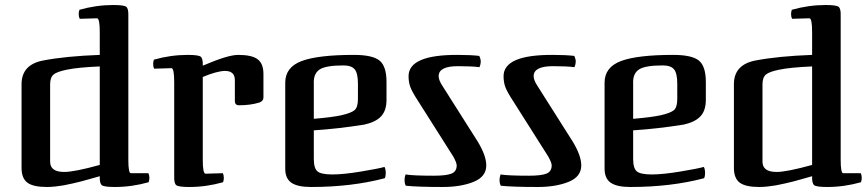

<svg xmlns="http://www.w3.org/2000/svg" viewBox="-20 -733 3463 766"><path d="M573 -6Q506 13 438 13Q396 13 386.5 6Q377 -1 378 -30Q367 -27 341 -19.5Q315 -12 303 -9Q291 -6 269.5 -1Q248 4 233.5 6.5Q219 9 201 11Q183 13 167 13Q112 13 89 -4.5Q66 -22 66 -63V-397Q66 -476 154 -492Q243 -509 378 -514V-605Q378 -660 367 -660L298 -658Q294 -666 294 -677Q294 -685 297 -694Q364 -713 432 -713Q474 -713 483.5 -706Q493 -699 492 -670V-95Q492 -42 502 -42H572Q576 -34 576 -23Q576 -15 573 -6ZM378 -75V-468Q289 -464 247 -455Q207 -447 193.5 -435.5Q180 -424 180 -396V-88Q180 -47 236 -47Q277 -47 378 -75Z M664 -461 595 -459Q591 -467 591 -478Q591 -486 594 -495Q661 -514 729 -514Q771 -514 780.5 -507Q790 -500 789 -471Q889 -514 930 -514Q985 -514 1008 -496.5Q1031 -479 1031 -438V-344Q1031 -330 1015 -324Q979 -313 934 -313Q917 -313 917 -330V-413Q917 -450 878 -450Q847 -450 789 -426V-95Q789 -40 800 -40L869 -42Q873 -34 873 -23Q873 -15 870 -6Q803 13 735 13Q693 13 683.5 6Q674 -1 675 -30V-406Q675 -461 664 -461Z M1514 -67Q1519 -58 1519 -42Q1519 -30 1515 -22Q1383 13 1221 13Q1167 13 1142.5 -4Q1118 -21 1118 -60V-403Q1118 -465 1183.5 -489.5Q1249 -514 1392 -514Q1466 -514 1494 -491.5Q1522 -469 1522 -406V-335Q1522 -292 1500.5 -269Q1479 -246 1434 -236Q1327 -219 1232 -213V-99Q1232 -61 1247 -49Q1262 -37 1306 -37Q1350 -37 1419.5 -48.5Q1489 -60 1514 -67ZM1232 -399V-259Q1304 -265 1341 -273Q1381 -282 1394.5 -293.5Q1408 -305 1408 -338V-399Q1408 -441 1395 -456.5Q1382 -472 1350 -472Q1278 -472 1254 -455Q1230 -438 1232 -399Z M1599 8Q1594 -1 1594 -15Q1594 -26 1598 -37Q1628 -32 1710 -32Q1761 -32 1781.5 -40.5Q1802 -49 1802 -73Q1802 -84 1788 -109L1648 -330Q1624 -367 1617 -386Q1610 -405 1610 -429Q1610 -515 1807 -514Q1857 -514 1892 -510Q1898 -498 1898 -487Q1898 -477 1893 -465Q1862 -469 1807 -469Q1730 -469 1730 -429Q1730 -413 1746 -389L1886 -168Q1920 -112 1920 -73Q1920 -28 1869.5 -7.5Q1819 13 1746 13Q1647 13 1599 8Z M1978 8Q1973 -1 1973 -15Q1973 -26 1977 -37Q2007 -32 2089 -32Q2140 -32 2160.5 -40.5Q2181 -49 2181 -73Q2181 -84 2167 -109L2027 -330Q2003 -367 1996 -386Q1989 -405 1989 -429Q1989 -515 2186 -514Q2236 -514 2271 -510Q2277 -498 2277 -487Q2277 -477 2272 -465Q2241 -469 2186 -469Q2109 -469 2109 -429Q2109 -413 2125 -389L2265 -168Q2299 -112 2299 -73Q2299 -28 2248.5 -7.5Q2198 13 2125 13Q2026 13 1978 8Z M2788 -67Q2793 -58 2793 -42Q2793 -30 2789 -22Q2657 13 2495 13Q2441 13 2416.5 -4Q2392 -21 2392 -60V-403Q2392 -465 2457.5 -489.5Q2523 -514 2666 -514Q2740 -514 2768 -491.5Q2796 -469 2796 -406V-335Q2796 -292 2774.5 -269Q2753 -246 2708 -236Q2601 -219 2506 -213V-99Q2506 -61 2521 -49Q2536 -37 2580 -37Q2624 -37 2693.5 -48.5Q2763 -60 2788 -67ZM2506 -399V-259Q2578 -265 2615 -273Q2655 -282 2668.5 -293.5Q2682 -305 2682 -338V-399Q2682 -441 2669 -456.5Q2656 -472 2624 -472Q2552 -472 2528 -455Q2504 -438 2506 -399Z M3415 -6Q3348 13 3280 13Q3238 13 3228.5 6Q3219 -1 3220 -30Q3209 -27 3183 -19.5Q3157 -12 3145 -9Q3133 -6 3111.5 -1Q3090 4 3075.5 6.5Q3061 9 3043 11Q3025 13 3009 13Q2954 13 2931 -4.5Q2908 -22 2908 -63V-397Q2908 -476 2996 -492Q3085 -509 3220 -514V-605Q3220 -660 3209 -660L3140 -658Q3136 -666 3136 -677Q3136 -685 3139 -694Q3206 -713 3274 -713Q3316 -713 3325.5 -706Q3335 -699 3334 -670V-95Q3334 -42 3344 -42H3414Q3418 -34 3418 -23Q3418 -15 3415 -6ZM3220 -75V-468Q3131 -464 3089 -455Q3049 -447 3035.5 -435.5Q3022 -424 3022 -396V-88Q3022 -47 3078 -47Q3119 -47 3220 -75Z"/></svg>

Font: Federant
Style: Medium
Weight: 500
Designer: Cyreal (www.cyreal.org)
Foundry: Cyreal (www.cyreal.org)
Version: Version 1.010